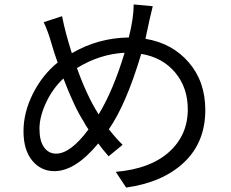

<svg xmlns="http://www.w3.org/2000/svg" viewBox="-20 -802 1040 866"><path d="M669 -774Q658 -732 636 -627Q757 -607 831.5 -520.5Q906 -434 906 -306Q906 -160 810 -69.5Q714 21 549 44L502 -27Q657 -40 742 -116Q827 -192 827 -309Q827 -407 770 -475Q713 -543 617 -559Q549 -331 471 -219Q503 -178 533 -149L470 -97Q442 -129 423 -155Q320 -30 225 -30Q165 -30 125.5 -77.5Q86 -125 86 -210Q86 -295 128.5 -379.5Q171 -464 240 -520Q224 -564 210 -613Q196 -662 177 -702L260 -729Q273 -660 304 -562Q422 -631 561 -633Q583 -721 583 -782ZM233 -109Q298 -109 379 -218Q366 -237 356 -256Q315 -320 266 -448Q217 -402 187.5 -338.5Q158 -275 158 -221Q158 -167 178.5 -138Q199 -109 233 -109ZM327 -495Q373 -367 425 -286Q491 -395 542 -564Q429 -558 327 -495Z"/></svg>

Font: Swei Fan Sans CJK TC
Style: Regular
Weight: 400
Version: Version 2.130